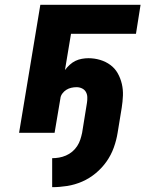

<svg xmlns="http://www.w3.org/2000/svg" viewBox="-20 -550 640 795"><path d="M196 225V105Q210 105 224.5 102.5Q239 100 253 94Q267 88 279 78Q291 68 299.5 55Q308 42 312.5 28Q317 14 320 0Q325 -31 330 -62Q335 -93 340 -124Q342 -136 341.5 -148Q341 -160 335.5 -169.5Q330 -179 319.5 -184Q309 -189 297 -189Q286 -189 275 -186.5Q264 -184 254.5 -178Q245 -172 238 -162.5Q231 -153 230 -142L206 0H59L147 -530H562L543 -410H274L249 -260Q258 -272 269 -282Q280 -292 292.5 -298Q305 -304 319 -306.5Q333 -309 346 -309Q371 -309 394.5 -302Q418 -295 437 -281Q456 -267 467.5 -246.5Q479 -226 484.5 -202.5Q490 -179 489 -154Q488 -129 484 -104L467 0Q462 31 451 61.5Q440 92 421 119Q402 146 376 167.5Q350 189 320 202Q290 215 258.5 220Q227 225 196 225Z"/></svg>

Font: Iosevka Curly Heavy Extended
Style: Italic
Weight: 900
Width: 7
Italic angle: -9°
Monospace: yes
Designer: Belleve Invis
Foundry: Belleve Invis
Version: Version 11.1.0; ttfautohint (v1.8.3)